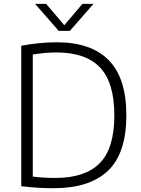

<svg xmlns="http://www.w3.org/2000/svg" viewBox="-20 -965 728 990"><path d="M257 5.5Q216.5 5.5 177.2 3.2Q138 1 89.5 -5V-729Q132.5 -737.5 180 -742.2Q227.5 -747 272 -747Q450 -747 540.8 -654.5Q631.5 -562 631.5 -370Q631.5 -175 537 -84.8Q442.5 5.5 257 5.5ZM266.5 -47.5Q418 -47.5 493.8 -123.2Q569.5 -199 569.5 -370Q569.5 -539.5 495.8 -617Q422 -694.5 272 -694.5Q243 -694.5 212 -691.8Q181 -689 149 -684V-54.5Q200.5 -47.5 266.5 -47.5ZM282.5 -806 161 -945H218L311.5 -835L405 -945H462L340.5 -806Z"/></svg>

Font: Encode Sans Lt
Style: Regular
Weight: 300
Designer: Multiple Designers
Foundry: Impallari Type
Version: Version 3.002; ttfautohint (v1.8.3) -l 8 -r 50 -G 200 -x 14 